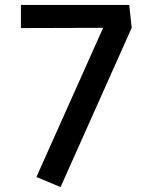

<svg xmlns="http://www.w3.org/2000/svg" viewBox="-20 -748 605 780"><path d="M128 -29 399 -635 65 -634V-728H505L515 -635L226 12Z"/></svg>

Font: SUITE
Style: Bold
Weight: 700
Designer: Sun
Foundry: Sun
Version: Version 2.040